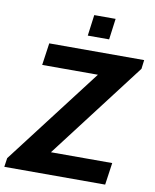

<svg xmlns="http://www.w3.org/2000/svg" viewBox="-107 -946 821 1018"><g transform="rotate(10 303.0 -437.5)"><path d="M-13 0 -6 -48 391 -567H91L108 -686H619L613 -638L217 -119H547L530 0ZM302 -762 317 -875H432L417 -762Z"/></g></svg>

Font: Chivo Medium SemiBold
Style: Italic
Weight: 600
Italic angle: -8.05°
Version: Version 2.002